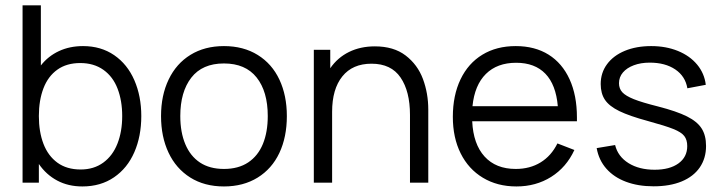

<svg xmlns="http://www.w3.org/2000/svg" viewBox="-20 -668 2638 702"><path d="M274.9 -48.3Q323.2 -48.3 357.7 -73.5Q392.1 -98.6 409.4 -142.8Q426.8 -187 426.8 -243.7Q426.8 -299.8 409.9 -343.8Q393.1 -387.7 358.2 -412.6Q323.2 -437.5 273.4 -437.5Q223.6 -437.5 189.7 -413.3Q155.8 -389.2 138.9 -345.2Q122.1 -301.3 122.1 -243.7Q122.1 -186 138.9 -142.1Q155.8 -98.1 189.9 -73.2Q224.1 -48.3 274.9 -48.3ZM283.7 -499.5Q349.1 -499.5 397.5 -466.3Q445.8 -433.1 471.2 -374.8Q496.6 -316.4 496.6 -243.7Q496.6 -169.9 471.2 -111.6Q445.8 -53.2 397 -19.8Q348.1 13.7 281.2 13.7Q229.5 13.7 189.2 -7.8Q148.9 -29.3 122.1 -68.4V0H62.5V-648.4H129.4V-428.7Q156.2 -462.9 195.6 -481.2Q234.9 -499.5 283.7 -499.5Z M798.8 -50.3Q851.6 -50.3 887.5 -74.2Q923.3 -98.1 941.2 -141.6Q959 -185.1 959 -243.7Q959 -333.5 918.2 -384.8Q877.4 -436 798.8 -436Q719.7 -436 679.4 -384Q639.2 -332 639.2 -243.7Q639.2 -184.6 657.5 -140.9Q675.8 -97.2 711.2 -73.7Q746.6 -50.3 798.8 -50.3ZM798.8 13.7Q727.5 13.7 675.5 -19Q623.5 -51.8 596.2 -109.9Q568.8 -168 568.8 -243.7Q568.8 -319.3 596.7 -377.4Q624.5 -435.5 676.5 -467.5Q728.5 -499.5 798.8 -499.5Q870.1 -499.5 922.4 -467Q974.6 -434.6 1001.7 -376.7Q1028.8 -318.8 1028.8 -243.7Q1028.8 -167 1001.5 -108.9Q974.1 -50.8 921.9 -18.6Q869.6 13.7 798.8 13.7Z M1350.6 -498.5Q1419.4 -498.5 1463.1 -465.1Q1506.8 -431.6 1526.4 -379.2Q1545.9 -326.7 1545.9 -267.1V0H1479V-248Q1479 -334 1444.6 -384.5Q1410.2 -435.1 1338.4 -435.1Q1269 -435.1 1231.7 -388.7Q1194.3 -342.3 1194.3 -259.3V0H1127.4V-485.8H1187.5V-418.5Q1214.4 -457.5 1256.1 -478Q1297.9 -498.5 1350.6 -498.5Z M1867.2 -438.5Q1797.9 -438.5 1756.6 -397.7Q1715.3 -356.9 1707.5 -279.8H2019.5Q2012.7 -358.4 1974.1 -398.4Q1935.5 -438.5 1867.2 -438.5ZM1706.5 -224.6Q1710.4 -141.1 1751.7 -95.7Q1793 -50.3 1865.7 -50.3Q1917.5 -50.3 1956.5 -74.2Q1995.6 -98.1 2018.1 -143.6L2080.1 -119.6Q2050.8 -56.2 1995.1 -21.2Q1939.5 13.7 1868.2 13.7Q1798.3 13.7 1745.6 -18.1Q1692.9 -49.8 1664.3 -107.2Q1635.7 -164.6 1635.7 -240.7Q1635.7 -319.3 1663.8 -377.9Q1691.9 -436.5 1743.7 -468Q1795.4 -499.5 1865.7 -499.5Q1935.5 -499.5 1985.6 -468.3Q2035.6 -437 2062.5 -378.2Q2089.4 -319.3 2089.4 -238.8V-224.6Z M2369.6 13.2Q2313 13.2 2268.8 -3.4Q2224.6 -20 2197 -51.3Q2169.4 -82.5 2161.6 -126.5L2229 -137.7Q2239.3 -95.7 2278.1 -71.5Q2316.9 -47.4 2373.5 -47.4Q2428.7 -47.4 2460.7 -70.6Q2492.7 -93.8 2492.7 -133.8Q2492.7 -156.7 2481.9 -170.7Q2471.2 -184.6 2442.1 -196.3Q2413.1 -208 2348.6 -225.6Q2281.7 -243.7 2244.6 -261.7Q2207.5 -279.8 2191.9 -303Q2176.3 -326.2 2176.3 -360.8Q2176.3 -401.9 2199.5 -433.3Q2222.7 -464.8 2264.6 -482.2Q2306.6 -499.5 2360.8 -499.5Q2415 -499.5 2458.7 -481.7Q2502.4 -463.9 2529.1 -431.6Q2555.7 -399.4 2560.5 -357.9L2493.2 -345.2Q2485.8 -389.2 2449 -414.1Q2412.1 -439 2355.5 -439Q2322.8 -439 2297.4 -429.4Q2272 -419.9 2257.6 -403.1Q2243.2 -386.2 2243.2 -363.8Q2243.2 -343.8 2255.4 -330.6Q2267.6 -317.4 2297.4 -305.4Q2327.1 -293.5 2385.7 -278.8Q2454.1 -261.2 2491.7 -242.4Q2529.3 -223.6 2545.4 -198.2Q2561.5 -172.9 2561.5 -134.3Q2561.5 -89.4 2538.6 -55.9Q2515.6 -22.5 2472.4 -4.6Q2429.2 13.2 2369.6 13.2Z"/></svg>

Font: Potro Sans Bangla
Style: Regular
Weight: 400
Designer: Jayed Ahsan Saad
Foundry: Codepotro
Version: Potro Sans Bangla; Version 0.905